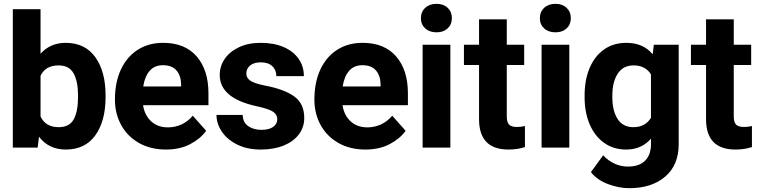

<svg xmlns="http://www.w3.org/2000/svg" viewBox="-20 -772 3964 1004"><path d="M324 10Q235 10 184 -57L177 0H47V-724H192V-491Q243 -548 323 -548Q425 -548 478.5 -473Q532 -398 532 -274V-264Q532 -139 478.5 -64.5Q425 10 324 10ZM286 -430Q218 -430 192 -376V-163Q218 -107 287 -107Q343 -107 365.5 -148Q388 -189 388 -264V-274Q388 -346 365 -388Q342 -430 286 -430Z M581 -251Q581 -341 612 -408Q643 -475 700 -511.5Q757 -548 833 -548Q947 -548 1008.5 -477Q1070 -406 1070 -284V-222H728Q736 -170 770 -138Q804 -106 858 -106Q896 -106 929.5 -121.5Q963 -137 988 -167L1058 -88Q1029 -47 975 -18.5Q921 10 848 10Q767 10 706.5 -24.5Q646 -59 613.5 -118.5Q581 -178 581 -251ZM729 -320H927V-333Q926 -377 902.5 -404Q879 -431 832 -431Q788 -431 762.5 -401.5Q737 -372 729 -320Z M1320 -217Q1129 -259 1129 -380Q1129 -426 1155 -464Q1181 -502 1229.5 -525Q1278 -548 1343 -548Q1412 -548 1463 -526Q1514 -504 1541.5 -464.5Q1569 -425 1569 -374H1425Q1425 -406 1404 -426Q1383 -446 1343 -446Q1308 -446 1288 -429.5Q1268 -413 1268 -388Q1268 -364 1290 -349.5Q1312 -335 1368 -324Q1467 -305 1519 -267.5Q1571 -230 1571 -155Q1571 -107 1543 -69.5Q1515 -32 1463.5 -11Q1412 10 1344 10Q1272 10 1219.5 -16.5Q1167 -43 1139.5 -84.5Q1112 -126 1112 -171H1249Q1250 -132 1278 -112.5Q1306 -93 1347 -93Q1387 -93 1408.5 -108.5Q1430 -124 1430 -149Q1430 -173 1407.5 -188Q1385 -203 1320 -217Z M1624 -251Q1624 -341 1655 -408Q1686 -475 1743 -511.5Q1800 -548 1876 -548Q1990 -548 2051.5 -477Q2113 -406 2113 -284V-222H1771Q1779 -170 1813 -138Q1847 -106 1901 -106Q1939 -106 1972.5 -121.5Q2006 -137 2031 -167L2101 -88Q2072 -47 2018 -18.5Q1964 10 1891 10Q1810 10 1749.5 -24.5Q1689 -59 1656.5 -118.5Q1624 -178 1624 -251ZM1772 -320H1970V-333Q1969 -377 1945.5 -404Q1922 -431 1875 -431Q1831 -431 1805.5 -401.5Q1780 -372 1772 -320Z M2263 -752Q2299 -752 2321 -731Q2343 -710 2343 -677Q2343 -644 2321 -623.5Q2299 -603 2263 -603Q2226 -603 2203.5 -623.5Q2181 -644 2181 -677Q2181 -710 2203.5 -731Q2226 -752 2263 -752ZM2190 -538H2335V0H2190Z M2684 -108Q2705 -108 2725 -113V-3Q2686 10 2639 10Q2485 10 2485 -149V-432H2406V-538H2485V-671H2630V-538H2721V-432H2630V-164Q2630 -132 2642.5 -120Q2655 -108 2684 -108Z M2885 -752Q2921 -752 2943 -731Q2965 -710 2965 -677Q2965 -644 2943 -623.5Q2921 -603 2885 -603Q2848 -603 2825.5 -623.5Q2803 -644 2803 -677Q2803 -710 2825.5 -731Q2848 -752 2885 -752ZM2812 -538H2957V0H2812Z M3255 -548Q3344 -548 3393 -488L3399 -538H3529V-18Q3529 91 3458.5 151.5Q3388 212 3270 212Q3216 212 3159 190.5Q3102 169 3070 128L3134 40Q3160 68 3193 83.5Q3226 99 3264 99Q3322 99 3353 68.5Q3384 38 3384 -18V-47Q3335 10 3254 10Q3188 10 3139 -25Q3090 -60 3063.5 -122Q3037 -184 3037 -263V-273Q3037 -355 3063.5 -417Q3090 -479 3139 -513.5Q3188 -548 3255 -548ZM3292 -107Q3354 -107 3384 -156V-383Q3355 -430 3293 -430Q3238 -430 3210 -386.5Q3182 -343 3182 -273V-263Q3182 -193 3209.5 -150Q3237 -107 3292 -107Z M3871 -108Q3892 -108 3912 -113V-3Q3873 10 3826 10Q3672 10 3672 -149V-432H3593V-538H3672V-671H3817V-538H3908V-432H3817V-164Q3817 -132 3829.5 -120Q3842 -108 3871 -108Z"/></svg>

Font: Freesentation 8 ExtraBold
Style: Regular
Weight: 800
Designer: glyphs from Roboto by Christian Robertson / Hangul glyphs from Noto Sans CJK(Source Han Sans) by Jang Soo-young and Kang
Foundry: PT&
Version: Version 2.001